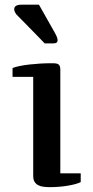

<svg xmlns="http://www.w3.org/2000/svg" viewBox="-20 -770 389 799"><path d="M210 -630.4Q213.9 -623.5 216.8 -616Q219.7 -608.4 219.7 -602.5Q219.7 -596.2 215.6 -592.8Q211.4 -589.4 201.2 -589.4H166Q141.6 -614.3 120.1 -636.7Q110.8 -646 101.3 -655.8Q91.8 -665.5 83.3 -674.3Q74.7 -683.1 67.6 -690.2Q60.5 -697.3 56.2 -701.7Q46.9 -710 43 -717.8Q39.1 -725.6 39.1 -731.4Q39.1 -750.5 69.8 -750.5H142.1ZM231 -48.8H315.9V-12.2Q307.6 -7.8 293.2 -3.9Q278.8 0 261.5 2.9Q244.1 5.9 224.9 7.3Q205.6 8.8 188 8.8Q172.9 8.8 160.2 7.1Q147.5 5.4 138.2 0.2Q128.9 -4.9 123.5 -13.9Q118.2 -22.9 118.2 -38.1V-450.2H32.2V-486.8Q42.5 -491.2 61 -495.1Q79.6 -499 101.6 -501.5Q123.5 -503.9 146.7 -505.4Q169.9 -506.8 189 -506.8Q198.2 -506.8 206.1 -506.6Q213.9 -506.3 219.5 -504.2Q225.1 -502 228 -496.6Q231 -491.2 231 -481Z"/></svg>

Font: Artifika
Style: Medium
Weight: 500
Designer: Yulya Zhdanova | Cyreal.org
Foundry: Yulya Zhdanova | Cyreal
Version: Version 1.000